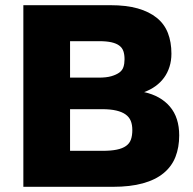

<svg xmlns="http://www.w3.org/2000/svg" viewBox="-20 -720 745 740"><path d="M70 0H415.3Q481.9 0 530.5 -13.4Q579.2 -26.8 610.4 -52.6Q641.7 -78.3 656.2 -115.1Q670.7 -152 670.7 -198Q670.7 -267 634.9 -309Q599.2 -351 535.5 -365Q560 -374 579.3 -388Q598.7 -402 612.2 -420.5Q625.8 -439 633.2 -462.5Q640.7 -486 640.7 -513Q640.7 -557.8 627.1 -592.8Q613.5 -627.8 584.1 -651.4Q554.8 -675 511 -687.5Q467.2 -700 405 -700H70ZM250 -138.7V-299.2H373.5Q406.1 -299.2 428.3 -293.9Q450.5 -288.7 464.3 -278.7Q478.1 -268.7 484 -254Q490 -239.4 490 -218.5Q490 -197.7 484.7 -182.5Q479.5 -167.4 465.9 -157.6Q452.3 -147.8 430.2 -143.3Q408 -138.7 375.5 -138.7ZM250 -420.8V-561.3H361.6Q390.8 -561.3 409.7 -557Q428.5 -552.7 439.8 -544.2Q451.2 -535.7 455.6 -522.6Q460 -509.6 460 -491.7Q460 -474.8 455.8 -461.9Q451.7 -448.9 439.8 -440.3Q428 -431.8 409.1 -426.3Q390.3 -420.8 360.8 -420.8Z"/></svg>

Font: Golos Text VF
Style: Regular
Weight: 400
Designer: A.Korolkova, Vitaly Kuzmin
Foundry: ParaType Ltd
Version: Version 2.005